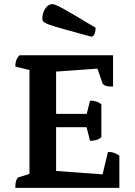

<svg xmlns="http://www.w3.org/2000/svg" viewBox="-20 -908 654 928"><path d="M53.9 0Q53.9 -21.9 58.4 -35.1Q62.9 -48.4 69.9 -50.9L140.1 -72.9L122.4 -52.4V-585.8L140 -565.2L53.9 -586.4Q53.9 -603.1 58.2 -615.6Q62.4 -628.1 74.3 -641H526.4V-489.3Q500.9 -489.3 489.2 -494Q477.5 -498.7 474.5 -507.7L447.7 -586L461.7 -577L240.2 -561.2L251.2 -574.2V-349.5L241.2 -357.8H410.1L397.1 -349.5L415.3 -421.7Q428.5 -421.7 443.2 -418Q457.9 -414.4 469.9 -403.6V-245Q457.9 -234.2 443.2 -230.8Q428.5 -227.4 415.3 -227.4L396.1 -302.1L410.1 -293.1H241.2L251.2 -302.5V-71.4L241.2 -82.4L484.2 -64.9L471.6 -47.8L501.8 -173.7Q518.5 -173.7 531.3 -169.4Q544.1 -165.2 556.9 -155V0ZM420.5 -730.8Q335.8 -753.9 287.6 -767.4Q239.3 -780.9 217.6 -788.9Q195.8 -796.8 190.2 -803.2Q184.5 -809.6 184.5 -817.9Q184.5 -844.9 198.8 -866.5Q213 -888.1 232.5 -888.1Q239.4 -888.1 250.2 -883.6Q261.1 -879.2 283.1 -867.3Q305.1 -855.5 343.4 -832.7Q381.6 -809.9 442.2 -773.7Q442.2 -758.3 437.1 -744.6Q432.1 -730.8 420.5 -730.8Z"/></svg>

Font: Petrona
Style: Regular
Weight: 400
Designer: Ringo R. Seeber
Foundry: Ringo R. Seeber
Version: Version 2.001; ttfautohint (v1.8.3)